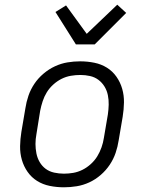

<svg xmlns="http://www.w3.org/2000/svg" viewBox="-20 -789 640 817"><path d="M252 8Q221 8 191.5 2Q162 -4 138 -19Q114 -34 97.5 -57.5Q81 -81 73 -109Q65 -137 65.5 -167Q66 -197 71 -228L88 -328Q92 -355 101 -381.5Q110 -408 126 -432Q142 -456 165 -475.5Q188 -495 214 -507Q240 -519 267 -523.5Q294 -528 321 -528Q352 -528 381.5 -522Q411 -516 435 -501Q459 -486 475.5 -462.5Q492 -439 500 -411Q508 -383 507.5 -353Q507 -323 502 -292L485 -192Q481 -165 472 -138.5Q463 -112 447 -88Q431 -64 408.5 -44.5Q386 -25 360 -13Q334 -1 306.5 3.5Q279 8 252 8ZM252 -50Q272 -50 292 -53.5Q312 -57 331 -66.5Q350 -76 366.5 -91Q383 -106 394 -124Q405 -142 412 -162Q419 -182 422 -202L439 -302Q442 -323 442.5 -343.5Q443 -364 439 -384Q435 -404 424.5 -421Q414 -438 398.5 -449.5Q383 -461 363 -465.5Q343 -470 322 -470Q302 -470 281.5 -466.5Q261 -463 242 -453.5Q223 -444 206.5 -429Q190 -414 179 -396Q168 -378 161.5 -358Q155 -338 151 -318L135 -218Q131 -197 131 -176.5Q131 -156 135 -136Q139 -116 149 -99Q159 -82 174.5 -70.5Q190 -59 210.5 -54.5Q231 -50 252 -50ZM303 -600 216 -738 261 -766 349 -645 479 -769 517 -734 383 -600Z"/></svg>

Font: Iosevka HT Light Extended
Style: Italic
Weight: 300
Width: 7
Italic angle: -9°
Monospace: yes
Designer: Belleve Invis
Foundry: Belleve Invis
Version: Version 32.3.0; ttfautohint (v1.8.4)